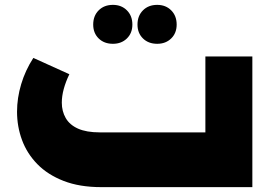

<svg xmlns="http://www.w3.org/2000/svg" viewBox="-20 -769 1117 789"><path d="M396 0Q307 0 241.5 -25.5Q176 -51 133.5 -94.5Q91 -138 70.5 -193.5Q50 -249 50 -310Q50 -366 67 -423Q84 -480 117 -531L265 -464Q250 -433 242 -403.5Q234 -374 234 -347Q234 -312 250 -284Q266 -256 300.5 -240.5Q335 -225 390 -225H824V-537H1017V0ZM626 -589Q590 -589 567.5 -611Q545 -633 545 -668Q545 -704 567.5 -726.5Q590 -749 626 -749Q661 -749 683.5 -726.5Q706 -704 706 -668Q706 -633 683.5 -611Q661 -589 626 -589ZM444 -589Q408 -589 385.5 -611Q363 -633 363 -668Q363 -704 385.5 -726.5Q408 -749 444 -749Q479 -749 501.5 -726.5Q524 -704 524 -668Q524 -633 501.5 -611Q479 -589 444 -589Z"/></svg>

Font: Alexandria Black
Style: Regular
Weight: 900
Designer: Mohamed Gaber
Foundry: Kief Type Foundry
Version: Version 5.100